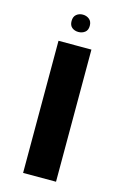

<svg xmlns="http://www.w3.org/2000/svg" viewBox="-115 -793 540 845"><g transform="rotate(15 155.0 -370.5)"><path d="M80 0V-602H230V0ZM154 -662Q137 -662 125 -671.5Q113 -681 113 -701Q113 -721 125 -731Q137 -741 154 -741Q171 -741 183.5 -731Q196 -721 196 -701Q196 -681 183.5 -671.5Q171 -662 154 -662Z"/></g></svg>

Font: Noto Sans Hebrew
Style: Bold
Weight: 700
Designer: Monotype Design Team
Foundry: Monotype Imaging Inc.
Version: Version 2.003